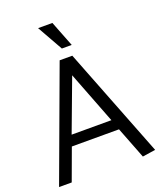

<svg xmlns="http://www.w3.org/2000/svg" viewBox="-161 -996 922 1098"><g transform="rotate(-20 300.5 -447.5)"><path d="M204 -895H291L352 -739H292ZM295 -575 176 -257H418ZM334 -680 595 -12 516 0 441 -193H154L83 0H6L257 -680Z"/></g></svg>

Font: Palanquin
Style: Regular
Weight: 400
Designer: Pria Ravichandran
Version: Version 1.0.4